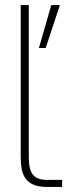

<svg xmlns="http://www.w3.org/2000/svg" viewBox="-20 -740 290 760"><path d="M62 -720V-122C62 -58 72 0 166 0H226V-28H166C102 -28 94 -68 94 -122V-720ZM134 -550H161L217 -720H183Z"/></svg>

Font: Aspekta 100
Style: Regular
Weight: 100
Designer: Ivo Dolenc
Version: Version 2.000